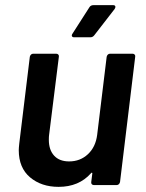

<svg xmlns="http://www.w3.org/2000/svg" viewBox="-20 -720 567 747"><path d="M408 -511H496Q501 -511 504 -507.5Q507 -504 506 -499L447 -12Q446 -7 442.5 -3.5Q439 0 434 0H345Q340 0 337 -3.5Q334 -7 335 -12L339 -44Q340 -47 338 -48Q336 -49 334 -46Q287 7 208 7Q141 7 97 -30Q53 -67 53 -136Q53 -144 55 -162L96 -499Q97 -504 100.5 -507.5Q104 -511 109 -511H199Q204 -511 207 -507.5Q210 -504 209 -499L171 -195Q170 -189 170 -176Q170 -137 190.5 -114.5Q211 -92 249 -92Q292 -92 322 -120Q352 -148 358 -195L395 -499Q396 -504 399.5 -507.5Q403 -511 408 -511ZM262 -589 328 -692Q333 -700 344 -700H420Q429 -700 429 -693Q429 -690 426 -685L347 -583Q341 -575 332 -575H268Q262 -575 260 -579Q258 -583 262 -589Z"/></svg>

Font: Barlow SemiBold
Style: Italic
Weight: 600
Italic angle: -7°
Designer: Jeremy Tribby
Foundry: Tribby Type
Version: Version 1.408